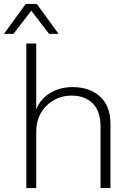

<svg xmlns="http://www.w3.org/2000/svg" viewBox="-44 -950 662 970"><path d="M252 -779H204L114 -896L24 -779H-24L86 -930H142ZM89 0V-730H139V-398Q161 -451 210 -480.5Q259 -510 323 -510Q409 -510 461.5 -462Q514 -414 514 -325V0H464V-309Q464 -388 424.5 -427.5Q385 -467 318 -467Q244 -467 191.5 -416.5Q139 -366 139 -282V0Z"/></svg>

Font: Elaine Sans Light
Style: Regular
Weight: 300
Designer: Wei Huang
Foundry: Wei Huang
Version: Version 2.001;December 24, 2019;FontCreator 12.0.0.2547 64-b